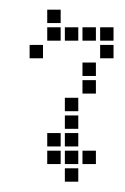

<svg xmlns="http://www.w3.org/2000/svg" viewBox="-20 -301 254 389"><path d="M111.4 -31.4V-4.3H138.6V-31.4ZM111.4 -67.1V-40H138.6V-67.1ZM111.4 -102.9V-75.7H138.6V-102.9ZM147.1 -138.6V-111.4H174.3V-138.6ZM147.1 -174.3V-147.1H174.3V-174.3ZM182.9 -210V-182.9H210V-210ZM182.9 -245.7V-218.6H210V-245.7ZM147.1 -245.7V-218.6H174.3V-245.7ZM111.4 -245.7V-218.6H138.6V-245.7ZM75.7 -245.7V-218.6H102.9V-245.7ZM40 -210V-182.9H67.1V-210ZM75.7 -31.4V-4.3H102.9V-31.4ZM111.4 4.3V31.4H138.6V4.3ZM111.4 40V67.1H138.6V40ZM147.1 4.3V31.4H174.3V4.3ZM75.7 4.3V31.4H102.9V4.3ZM75.7 -281.4V-254.3H102.9V-281.4Z"/></svg>

Font: Gossip Low Square
Style: Regular
Weight: 400
Width: 3
Designer: Deborah Khodanovich
Version: Version 1.001;Glyphs 3.3.1 (3343)